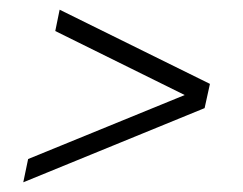

<svg xmlns="http://www.w3.org/2000/svg" viewBox="-20 -451 502 396"><path d="M28 -75 38 -123 361 -255 94 -387 103 -431 413 -278 402 -228Z"/></svg>

Font: Saira Condensed ExtraLight
Style: Italic
Weight: 250
Width: 3
Italic angle: -12°
Designer: Hector Gatti with collaboration of the Omnibus-Type team
Foundry: Omnibus-Type
Version: Version 1.101